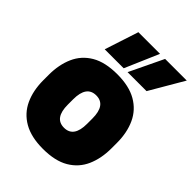

<svg xmlns="http://www.w3.org/2000/svg" viewBox="-227 -891 1016 1016"><g transform="rotate(45 281.5 -383.0)"><path d="M280 14Q192 14 135.5 -18.5Q79 -51 52 -109.5Q25 -168 25 -245V-285Q25 -361 51 -419.5Q77 -478 133 -511Q189 -544 280 -544Q368 -544 424.5 -511.5Q481 -479 508 -420.5Q535 -362 535 -285V-245Q535 -169 509 -110.5Q483 -52 427 -19Q371 14 280 14ZM280 -144Q352 -144 352 -245V-285Q352 -386 280 -386Q208 -386 208 -285V-245Q208 -144 280 -144ZM452 -590H310L401 -780H563ZM281 -590H139L201 -780H363Z"/></g></svg>

Font: Tanohe Sans ExtraBold
Style: Regular
Weight: 800
Designer: Village Type and Design LLC & Cristiano Sobral
Foundry: Cooper Hewitt Smithsonian Design Museum
Version: Version 1.00;September 29, 2021;FontCreator 13.0.0.2655 64-b